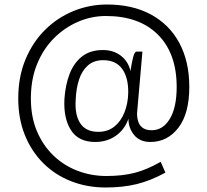

<svg xmlns="http://www.w3.org/2000/svg" viewBox="-20 -738 920 852"><path d="M449 94Q366 94 295 66Q224 38 171.5 -14.5Q119 -67 90 -139.5Q61 -212 61 -301Q61 -397 93 -474Q125 -551 180 -605.5Q235 -660 306 -689Q377 -718 455 -718Q568 -718 650 -673.5Q732 -629 776 -547Q820 -465 820 -352Q820 -234 771.5 -171Q723 -108 647 -108Q601 -108 575.5 -138.5Q550 -169 550 -211Q533 -163 494 -135.5Q455 -108 402 -108Q328 -108 294.5 -161Q261 -214 266 -300Q270 -360 288.5 -409Q307 -458 343.5 -487Q380 -516 437 -516Q483 -516 516 -491Q549 -466 559 -423Q564 -457 570.5 -483Q577 -509 586 -509H612L588 -234Q589 -160 653 -160Q703 -160 733.5 -210.5Q764 -261 764 -352Q764 -501 681 -584Q598 -667 450 -667Q386 -667 326.5 -641.5Q267 -616 219.5 -568.5Q172 -521 144.5 -453.5Q117 -386 117 -301Q117 -219 144 -155.5Q171 -92 217.5 -47.5Q264 -3 324.5 20Q385 43 452 43Q523 43 577.5 29Q632 15 693 -20L714 28Q648 64 586.5 79Q525 94 449 94ZM416 -153Q458 -153 487 -176Q516 -199 532 -238.5Q548 -278 549 -326Q550 -394 522 -432.5Q494 -471 438 -471Q397 -471 370.5 -448Q344 -425 331 -385.5Q318 -346 316 -297Q311 -229 336 -191Q361 -153 416 -153Z"/></svg>

Font: Haskoy Light
Style: Regular
Weight: 300
Designer: Ertekin Erdin
Foundry: Ertekin Erdin
Version: Version 2.000; ttfautohint (v1.8.4.7-5d5b)